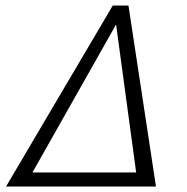

<svg xmlns="http://www.w3.org/2000/svg" viewBox="-20 -678 681 698"><path d="M447 -658 547 0H2L390 -658ZM98 -51H475L402 -589Z"/></svg>

Font: EauTestText Semilight
Style: Italic
Weight: 300
Italic angle: -12°
Designer: Christian Thalmann (Catharsis Fonts)
Version: Version 0.001;PS 000.001;hotconv 1.0.88;makeotf.lib2.5.64775